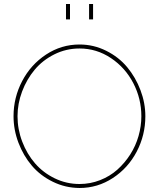

<svg xmlns="http://www.w3.org/2000/svg" viewBox="-20 -938 797 963"><path d="M311 -840.8V-918H331.1V-840.8ZM426.8 -840.8V-918H446.8V-840.8ZM47.9 -355Q47.9 -448.7 91.1 -531.2Q134.3 -613.8 210.9 -664.3Q287.6 -714.8 378.9 -714.8Q449.7 -714.8 512.7 -683.3Q575.7 -651.9 617.9 -601.1Q660.2 -550.3 684.6 -485.8Q709 -421.4 709 -355Q709 -260.3 665.8 -177.7Q622.6 -95.2 546.1 -45.2Q469.7 4.9 378.9 4.9Q307.6 4.4 244.9 -26.4Q182.1 -57.1 139.6 -107.2Q97.2 -157.2 72.5 -222.2Q47.9 -287.1 47.9 -355ZM378.9 -15.1Q432.6 -15.1 481.9 -34.4Q531.2 -53.7 568.4 -86.9Q605.5 -120.1 633.1 -163.1Q660.6 -206.1 674.8 -255.6Q689 -305.2 689 -355Q689 -442.9 648.7 -520.8Q608.4 -598.6 536.4 -646.7Q464.4 -694.8 378.9 -694.8Q311.5 -694.8 252.4 -665.3Q193.4 -635.7 153.6 -587.9Q113.8 -540 90.8 -479Q67.9 -418 67.9 -355Q67.9 -289.1 91.6 -227.3Q115.2 -165.5 155.8 -118.7Q196.3 -71.8 254.6 -43.5Q313 -15.1 378.9 -15.1Z"/></svg>

Font: Rawline Thin
Style: Regular
Weight: 250
Designer: Matt McInerney, Pablo Impallari, Rodrigo Fuenzalida
Foundry: Matt McInerney, Pablo Impallari, Rodrigo Fuenzalida
Version: Version 4.020;PS 004.020;hotconv 1.0.88;makeotf.lib2.5.64775